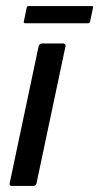

<svg xmlns="http://www.w3.org/2000/svg" viewBox="-20 -616 328 636"><path d="M101 -9Q99 0 90 0H19Q10 0 12 -9L108 -463Q111 -472 119 -472H190Q193 -472 195.5 -469.5Q198 -467 197 -463ZM278 -543Q277 -541 276 -540Q275 -539 269 -539H65Q60 -539 59 -540.5Q58 -542 59 -545L68 -589Q69 -594 70.5 -595Q72 -596 77 -596H282Q287 -596 288 -595Q289 -594 288 -590Z"/></svg>

Font: Glory Medium
Style: Italic
Weight: 500
Italic angle: -12°
Version: Version 1.011